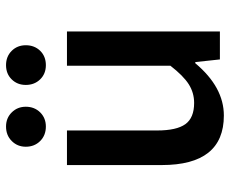

<svg xmlns="http://www.w3.org/2000/svg" viewBox="-83 -670 766 640"><g transform="rotate(-90 300.0 -350.0)"><path d="M198.2 -580.1Q168.9 -580.1 149.9 -599.1Q130.9 -618.2 130.9 -647Q130.9 -674.8 149.9 -693.8Q168.9 -712.9 198.2 -712.9Q226.6 -712.9 245.4 -693.8Q264.2 -674.8 264.2 -647Q264.2 -618.2 245.4 -599.1Q226.6 -580.1 198.2 -580.1ZM402.8 -580.1Q374 -580.1 355.5 -599.1Q336.9 -618.2 336.9 -647Q336.9 -675.3 355.5 -694.1Q374 -712.9 402.8 -712.9Q431.6 -712.9 450.4 -694.1Q469.2 -675.3 469.2 -647Q469.2 -618.2 450.7 -599.1Q432.1 -580.1 402.8 -580.1ZM234.9 13.2Q69.8 13.2 69.8 -193.8V-509.8H185.1V-209Q185.1 -144.5 206.1 -115.2Q227.1 -85.9 276.9 -85.9Q311 -85.9 339.4 -104Q367.7 -122.1 400.9 -165V-509.8H515.1V0H421.9L413.1 -82H409.2Q329.6 13.2 234.9 13.2Z"/></g></svg>

Font: Office Code Pro Medium
Style: Regular
Weight: 500
Designer: Nathan Rutzky & Paul D. Hunt
Foundry: Adobe Systems Incorporated
Version: Version 1.004;PS 001.004;hotconv 1.0.70;makeotf.lib2.5.58329